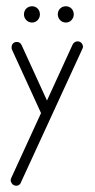

<svg xmlns="http://www.w3.org/2000/svg" viewBox="-20 -361 303 613"><path d="M215.5 -315C215.5 -330 204.5 -341 190.5 -341C175.5 -341 164.5 -330 164.5 -315C164.5 -301 175.5 -289 190.5 -289C204.5 -289 215.5 -301 215.5 -315ZM107.5 -315C107.5 -330 96.5 -341 82.5 -341C67.5 -341 56.5 -330 56.5 -315C56.5 -301 67.5 -289 82.5 -289C96.5 -289 107.5 -301 107.5 -315ZM228 -229C221 -229 215 -225 212 -219L130 -40L49 -217C46 -224 40 -227 34 -227C31 -227 29 -227 27 -226C20 -223 17 -217 17 -210C17 -208 17 -205 18 -203L111 0L16 207C15 210 14 212 14 215C14 218 16 222 18 225C21 229 26 232 32 232C41 232 46 225 47 221L243 -205C244 -207 245 -210 245 -212C245 -215 244 -218 242 -221C239 -226 234 -229 228 -229Z"/></svg>

Font: LetsTrace
Style: basic
Weight: 500
Version: Version 002.000